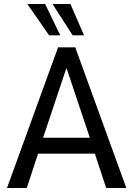

<svg xmlns="http://www.w3.org/2000/svg" viewBox="-20 -942 668 962"><path d="M15 0 271 -705H357L613 0H512L446 -200L485 -172H141L180 -200L114 0ZM312 -599 189 -231 173 -252H453L437 -231L314 -599ZM344 -765 243 -922H333L401 -765ZM226 -765 117 -922H206L282 -765Z"/></svg>

Font: Nunito Sans 10pt Condensed SemiBold
Style: Regular
Weight: 600
Width: 3
Designer: Vernon Adams
Foundry: Vernon Adams
Version: Version 3.101;gftools[0.9.27]